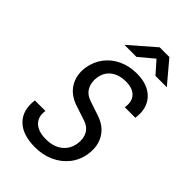

<svg xmlns="http://www.w3.org/2000/svg" viewBox="-280 -1050 1160 1160"><g transform="rotate(45 300.0 -470.0)"><path d="M258 10Q151 10 98 -43.5Q45 -97 58 -190H148Q139 -135 171.5 -103Q204 -71 271 -71Q334 -71 374.5 -102Q415 -133 424 -188Q431 -235 412.5 -268Q394 -301 354 -314L260 -345Q190 -368 157 -421Q124 -474 134 -546Q144 -605 177 -648.5Q210 -692 262 -716.5Q314 -741 379 -741Q475 -741 524.5 -687.5Q574 -634 561 -545H471Q480 -599 452.5 -629.5Q425 -660 366 -660Q308 -660 271 -632Q234 -604 226 -554Q219 -508 237.5 -474Q256 -440 297 -426L392 -394Q461 -371 493 -317Q525 -263 514 -190Q505 -130 469.5 -85Q434 -40 379.5 -15Q325 10 258 10ZM203 -810 364 -950H447L565 -810H468L399 -888L306 -810Z"/></g></svg>

Font: NKDuy Mono
Style: Italic
Weight: 400
Italic angle: -9°
Monospace: yes
Designer: NKDuy
Foundry: NKDuy
Version: Version 2.251; ttfautohint (v1.8.4.7-5d5b)